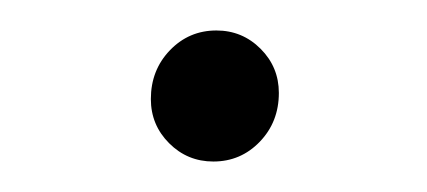

<svg xmlns="http://www.w3.org/2000/svg" viewBox="-20 -331 280 126"><path d="M79 -266Q79 -285 91.5 -298Q104 -311 122 -311Q139 -311 151 -299Q163 -287 163 -270Q163 -251 150.5 -238Q138 -225 120 -225Q103 -225 91 -237Q79 -249 79 -266Z"/></svg>

Font: Montserrat Alternates Light
Style: Italic
Weight: 300
Italic angle: -11.3°
Designer: Julieta Ulanovsky
Foundry: Julieta Ulanovsky
Version: Version 7.200